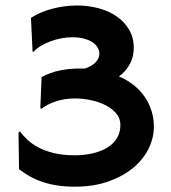

<svg xmlns="http://www.w3.org/2000/svg" viewBox="-20 -682 636 714"><path d="M48.8 -188 53.7 -193.8Q65.9 -177.2 83 -161.4Q100.1 -145.5 124.8 -132.8Q149.4 -120.1 182.1 -112.3Q214.8 -104.5 257.8 -104.5Q294.9 -104.5 326.2 -112.1Q357.4 -119.6 380.1 -133.8Q402.8 -147.9 415.3 -168.9Q427.7 -189.9 427.7 -217.3Q427.7 -242.7 411.4 -261.2Q395 -279.8 370.1 -292Q345.2 -304.2 315.4 -310.1Q285.6 -315.9 258.8 -315.9Q221.7 -315.9 189.7 -305.7Q157.7 -295.4 132.8 -276.9L129.9 -280.3L134.8 -395.5Q167 -412.6 202.1 -419.9Q237.3 -427.2 276.9 -427.2Q281.2 -427.2 285.6 -427.2Q290 -427.2 294.4 -426.8Q322.3 -435.5 335.9 -450.7Q349.6 -465.8 349.6 -482.4Q349.6 -494.1 343.3 -505.1Q336.9 -516.1 324.2 -524.7Q311.5 -533.2 292.5 -538.3Q273.4 -543.5 248.5 -543.5Q229.5 -543.5 208.5 -539.6Q187.5 -535.6 167.7 -528.3Q147.9 -521 131.1 -510.7Q114.3 -500.5 103.5 -488.3L101.1 -490.7L95.2 -615.7Q111.8 -626.5 131.8 -635Q151.9 -643.6 173.8 -649.4Q195.8 -655.3 219.5 -658.4Q243.2 -661.6 266.6 -661.6Q308.1 -661.6 346.4 -651.4Q384.8 -641.1 413.8 -621.1Q442.9 -601.1 460.2 -571.5Q477.5 -542 477.5 -503.9Q477.5 -470.2 462.4 -442.9Q447.3 -415.5 422.4 -397.9Q452.1 -385.3 476.3 -366.2Q500.5 -347.2 517.3 -323Q534.2 -298.8 543.2 -270.5Q552.2 -242.2 552.2 -210.9Q552.2 -168.5 532.2 -128.4Q512.2 -88.4 474.4 -57.1Q436.5 -25.9 382.1 -6.8Q327.6 12.2 258.8 12.2Q223.1 12.2 193.8 7.8Q164.6 3.4 139.6 -4.9Q114.7 -13.2 93 -25.1Q71.3 -37.1 50.8 -52.7Z"/></svg>

Font: Hammersmith One
Style: Regular
Weight: 400
Designer: Nicole Fally
Foundry: Nicole Fally
Version: Version 1.002